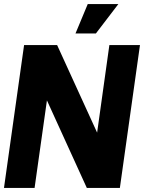

<svg xmlns="http://www.w3.org/2000/svg" viewBox="-30 -921 738 941"><path d="M-10.5 0 88 -700H250L446 -271L506 -700H656L557.5 0H395.5L200 -429L139.5 0ZM340 -757 400 -901H550L440 -757Z"/></svg>

Font: Urbanist Black
Style: Italic
Weight: 900
Italic angle: -8°
Designer: Corey Hu
Foundry: Corey Hu
Version: Version 1.330; ttfautohint (v1.8.4.7-5d5b)